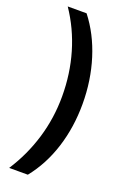

<svg xmlns="http://www.w3.org/2000/svg" viewBox="-167 -776 644 986"><g transform="rotate(20 155.0 -283.0)"><path d="M265 -279Q265 -152 229.5 -40Q194 72 125 158H23Q86 61 119.5 -50Q153 -161 153 -280Q153 -403 120 -515.5Q87 -628 22 -724H125Q193 -637 229 -522Q265 -407 265 -279Z"/></g></svg>

Font: Noto Sans Myanmar UI Condensed SemiBold
Style: Regular
Weight: 600
Width: 3
Designer: Monotype Design Team
Foundry: Monotype Imaging Inc.
Version: Version 2.103; ttfautohint (v1.8.4.7-5d5b)